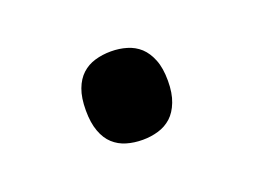

<svg xmlns="http://www.w3.org/2000/svg" viewBox="-40 -199 367 277"><g transform="rotate(-20 143.0 -61.0)"><path d="M80.1 -61Q80.1 -80.6 85 -93.5Q89.8 -106.4 98.4 -114.3Q106.9 -122.1 118.4 -125.5Q129.9 -128.9 143.1 -128.9Q155.8 -128.9 167.2 -125.5Q178.7 -122.1 187.3 -114.3Q195.8 -106.4 200.9 -93.5Q206.1 -80.6 206.1 -61Q206.1 -42 200.9 -28.8Q195.8 -15.6 187.3 -7.8Q178.7 0 167.2 3.4Q155.8 6.8 143.1 6.8Q129.9 6.8 118.4 3.4Q106.9 0 98.4 -7.8Q89.8 -15.6 85 -28.8Q80.1 -42 80.1 -61Z"/></g></svg>

Font: Noto Serif Lao
Style: Regular
Weight: 400
Designer: Danh Hong
Foundry: Danh Hong
Version: Version 1.03 uh